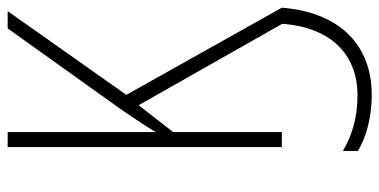

<svg xmlns="http://www.w3.org/2000/svg" viewBox="-264 -490 988 500"><g transform="rotate(-90 230.0 -240.0)"><path d="M234 234C354 234 447 160 460 0L233 -405L451 -714H406L191 -413C167 -377 147 -348 136 -328V-714H97V0H136V-283L206 -373L418 1C408 136 330 197 233 197C169 197 125 181 87 159V198C113 214 162 234 234 234Z"/></g></svg>

Font: Noto Sans Condensed ExtraLight
Style: Regular
Weight: 200
Width: 3
Designer: Monotype Design Team
Foundry: Monotype Imaging Inc.
Version: Version 2.013